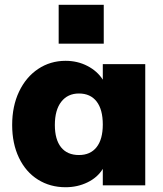

<svg xmlns="http://www.w3.org/2000/svg" viewBox="-20 -777 683 805"><path d="M589 -508V0H411V-69Q389 -33 347 -12.5Q305 8 255 8Q190 8 139 -24Q88 -56 59.5 -115.5Q31 -175 31 -253Q31 -332 60 -393Q89 -454 140 -488Q191 -522 255 -522Q305 -522 346.5 -500.5Q388 -479 411 -443V-508ZM411 -255Q411 -318 385 -351.5Q359 -385 311 -385Q264 -385 237 -350.5Q210 -316 210 -253Q210 -192 236 -159.5Q262 -127 311 -127Q359 -127 385 -160Q411 -193 411 -255ZM415 -757V-594H226V-757Z"/></svg>

Font: Muli Black
Style: Regular
Weight: 900
Designer: Vernon Adams
Foundry: Vernon Adams
Version: Version 2.001